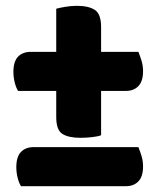

<svg xmlns="http://www.w3.org/2000/svg" viewBox="-20 -636 537 659"><path d="M52 3Q45 -8 40.5 -26Q36 -44 36 -62Q36 -98 52 -114.5Q68 -131 95 -131H455Q460 -119 465.5 -101.5Q471 -84 471 -65Q471 -30 455 -13.5Q439 3 413 3ZM327 -172Q319 -168 297.5 -165.5Q276 -163 256 -163Q215 -163 194 -176.5Q173 -190 173 -234V-324H42Q35 -335 30.5 -353Q26 -371 26 -389Q26 -425 42 -441.5Q58 -458 85 -458H173V-606Q183 -609 203.5 -612.5Q224 -616 244 -616Q284 -616 305.5 -602Q327 -588 327 -543V-458H455Q460 -446 465.5 -428.5Q471 -411 471 -392Q471 -357 455 -340.5Q439 -324 413 -324H327Z"/></svg>

Font: Baloo Da
Style: Regular
Weight: 400
Designer: Noopur Datye and Ek Type
Foundry: Ek Type
Version: Version 1.443;PS 1.000;hotconv 16.6.51;makeotf.lib2.5.65220;